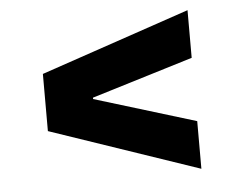

<svg xmlns="http://www.w3.org/2000/svg" viewBox="-41 -631 702 562"><g transform="rotate(-5 310.0 -350.0)"><path d="M91 -266 529 -117V-257L231 -348V-352L529 -443V-583L91 -434Z"/></g></svg>

Font: Kalas SG
Style: Bold
Weight: 700
Designer: Kalas
Foundry: Kalas
Version: Version 2.000;FEAKit 1.0